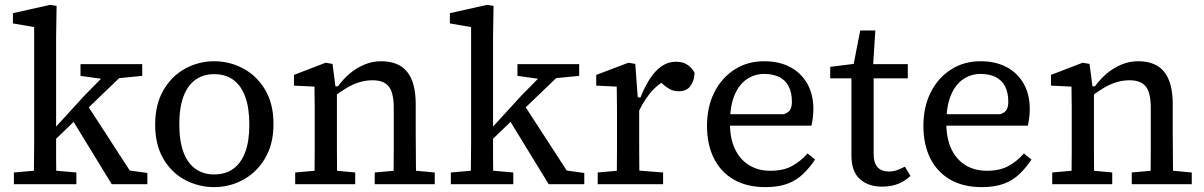

<svg xmlns="http://www.w3.org/2000/svg" viewBox="-20 -755 4934 787"><path d="M37 0V-48L151 -58H178L293 -48V0ZM118 0Q119 -27 119 -53.5Q119 -80 119.5 -107.5Q120 -135 120 -162V-215V-644L33 -659V-701L185 -735L212 -731L210 -604V-215Q210 -215 210 -162V-108Q210 -80 210.5 -53.5Q211 -27 211 0ZM169 -147V-223H198L325 -362L453 -492H528ZM438 0 271 -273 331 -335 512 -56 584 -46V0ZM310 -444V-492H563V-444L441 -432L418 -429Z M858 12Q795 12 739.5 -17Q684 -46 650 -103.5Q616 -161 616 -244Q616 -327 650 -385.5Q684 -444 739.5 -474Q795 -504 858 -504Q921 -504 976.5 -474.5Q1032 -445 1066.5 -387.5Q1101 -330 1101 -247Q1101 -164 1066.5 -106Q1032 -48 976.5 -18Q921 12 858 12ZM858 -40Q904 -40 936 -63Q968 -86 985 -131Q1002 -176 1002 -244Q1002 -313 985 -359Q968 -405 936 -428Q904 -451 858 -451Q813 -451 781 -428Q749 -405 732 -359.5Q715 -314 715 -246Q715 -177 732 -131.5Q749 -86 781 -63Q813 -40 858 -40Z M1190 0V-48L1303 -58H1330L1436 -48V0ZM1269 0Q1269 -30 1269.5 -67Q1270 -104 1270 -143V-215V-267Q1270 -267 1270 -315Q1270 -337 1269.5 -357.5Q1269 -378 1269 -400L1185 -404V-448L1315 -498L1343 -493L1357 -385H1361V-215V-143Q1361 -104 1361.5 -67Q1362 -30 1362 0ZM1516 0V-48L1627 -58H1654L1762 -48V0ZM1593 0Q1593 -30 1593.5 -67Q1594 -104 1594 -142V-215V-312Q1594 -375 1573.5 -400.5Q1553 -426 1507 -426Q1481 -426 1455 -418.5Q1429 -411 1402.5 -395.5Q1376 -380 1348 -358L1341 -401H1365Q1386 -430 1413 -453Q1440 -476 1473 -490Q1506 -504 1542 -504Q1614 -504 1649 -460.5Q1684 -417 1684 -328V-215Q1684 -181 1684.5 -142.5Q1685 -104 1685 -67Q1685 -30 1686 0Z M1828 0V-48L1942 -58H1969L2084 -48V0ZM1909 0Q1910 -27 1910 -53.5Q1910 -80 1910.5 -107.5Q1911 -135 1911 -162V-215V-644L1824 -659V-701L1976 -735L2003 -731L2001 -604V-215Q2001 -215 2001 -162V-108Q2001 -80 2001.5 -53.5Q2002 -27 2002 0ZM1960 -147V-223H1989L2116 -362L2244 -492H2319ZM2229 0 2062 -273 2122 -335 2303 -56 2375 -46V0ZM2101 -444V-492H2354V-444L2232 -432L2209 -429Z M2430 0V-48L2543 -58H2571L2698 -48V0ZM2508 0Q2508 -30 2508.5 -67Q2509 -104 2509 -143V-215V-267Q2509 -267 2509 -315Q2509 -337 2508.5 -357.5Q2508 -378 2508 -400L2424 -404V-448L2556 -498L2584 -493L2594 -357L2600 -356V-215V-143Q2600 -104 2600.5 -67Q2601 -30 2601 0ZM2591 -281 2583 -355H2605Q2623 -400 2644.5 -433Q2666 -466 2692.5 -484Q2719 -502 2751 -502Q2781 -502 2800.5 -487.5Q2820 -473 2827 -456Q2826 -425 2810.5 -403Q2795 -381 2762 -381Q2741 -381 2725.5 -389.5Q2710 -398 2697 -410L2674 -432L2726 -436Q2676 -412 2643.5 -371.5Q2611 -331 2591 -281Z M3117 12Q3042 12 2988.5 -18.5Q2935 -49 2906.5 -105.5Q2878 -162 2878 -239Q2878 -317 2908 -376.5Q2938 -436 2991 -470Q3044 -504 3112 -504Q3173 -504 3218 -480.5Q3263 -457 3288.5 -413Q3314 -369 3314 -308Q3314 -289 3311.5 -270.5Q3309 -252 3306 -240H2931V-287H3193Q3214 -294 3220 -307Q3226 -320 3226 -337Q3226 -376 3212.5 -401.5Q3199 -427 3173.5 -439.5Q3148 -452 3112 -452Q3074 -452 3042 -431Q3010 -410 2991 -365.5Q2972 -321 2972 -249Q2972 -188 2992.5 -144.5Q3013 -101 3050.5 -78Q3088 -55 3138 -55Q3191 -55 3226.5 -74.5Q3262 -94 3290 -126L3321 -101Q3299 -68 3272 -42Q3245 -16 3208 -2Q3171 12 3117 12Z M3517 -434V-492H3701V-434ZM3595 10Q3539 10 3504.5 -21Q3470 -52 3470 -117Q3470 -117 3470 -152V-193V-434H3383V-481L3511 -497L3474 -466L3506 -630H3568L3557 -458L3561 -448V-126Q3561 -86 3577.5 -69Q3594 -52 3623 -52Q3642 -52 3658 -58Q3674 -64 3689 -72L3712 -34Q3701 -23 3684 -12.5Q3667 -2 3644.5 4Q3622 10 3595 10Z M4004 12Q3929 12 3875.5 -18.5Q3822 -49 3793.5 -105.5Q3765 -162 3765 -239Q3765 -317 3795 -376.5Q3825 -436 3878 -470Q3931 -504 3999 -504Q4060 -504 4105 -480.5Q4150 -457 4175.5 -413Q4201 -369 4201 -308Q4201 -289 4198.5 -270.5Q4196 -252 4193 -240H3818V-287H4080Q4101 -294 4107 -307Q4113 -320 4113 -337Q4113 -376 4099.5 -401.5Q4086 -427 4060.5 -439.5Q4035 -452 3999 -452Q3961 -452 3929 -431Q3897 -410 3878 -365.5Q3859 -321 3859 -249Q3859 -188 3879.5 -144.5Q3900 -101 3937.5 -78Q3975 -55 4025 -55Q4078 -55 4113.5 -74.5Q4149 -94 4177 -126L4208 -101Q4186 -68 4159 -42Q4132 -16 4095 -2Q4058 12 4004 12Z M4293 0V-48L4406 -58H4433L4539 -48V0ZM4372 0Q4372 -30 4372.5 -67Q4373 -104 4373 -143V-215V-267Q4373 -267 4373 -315Q4373 -337 4372.5 -357.5Q4372 -378 4372 -400L4288 -404V-448L4418 -498L4446 -493L4460 -385H4464V-215V-143Q4464 -104 4464.5 -67Q4465 -30 4465 0ZM4619 0V-48L4730 -58H4757L4865 -48V0ZM4696 0Q4696 -30 4696.5 -67Q4697 -104 4697 -142V-215V-312Q4697 -375 4676.5 -400.5Q4656 -426 4610 -426Q4584 -426 4558 -418.5Q4532 -411 4505.5 -395.5Q4479 -380 4451 -358L4444 -401H4468Q4489 -430 4516 -453Q4543 -476 4576 -490Q4609 -504 4645 -504Q4717 -504 4752 -460.5Q4787 -417 4787 -328V-215Q4787 -181 4787.5 -142.5Q4788 -104 4788 -67Q4788 -30 4789 0Z"/></svg>

Font: myMathFont
Style: Regular
Weight: 400
Designer: Ross Mills, John Hudson & Paul Hanslow, Tiro Typeworks Ltd; with prior portions MicroPress Inc., and Coen Hoffman. Math 
Foundry: Tiro Typeworks Ltd
Version: Version 2.13 b171